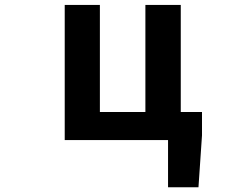

<svg xmlns="http://www.w3.org/2000/svg" viewBox="-20 -580 1040 795"><path d="M728.5 -116.2H816.4V-19.5L801.8 195.3H675.8V0H248V-559.6H393.6V-116.2H582V-559.6H728.5Z"/></svg>

Font: GenEi Gothic M Regular
Style: Bold
Weight: 700
Designer: o_tamon (Modified); [Source Han Sans]
Ryoko NISHIZUKA  (kana & ideographs); Paul D. Hunt (Latin, Greek & Cyrillic); Wenl
Version: Version 1.1a;Original Version 1.004